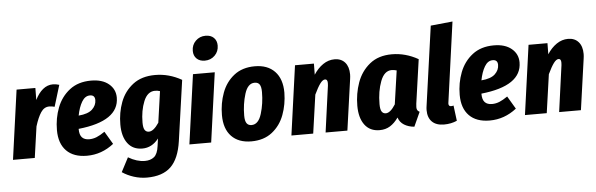

<svg xmlns="http://www.w3.org/2000/svg" viewBox="-59 -1029 4552 1466"><g transform="rotate(-5 2217.5 -296.0)"><path d="M408 -540 358 -376Q337 -382 317 -382Q278 -382 253 -344.5Q228 -307 207 -239L173 0H6L80 -532H224L223 -440Q248 -491 282.5 -519.5Q317 -548 360 -548Q382 -548 408 -540Z M837 -405Q837 -225 526 -192V-191Q526 -146 545 -126Q564 -106 600 -106Q629 -106 656.5 -117Q684 -128 720 -153L778 -55Q685 18 572 18Q470 18 415 -38Q360 -94 360 -197Q360 -288 391 -368.5Q422 -449 487.5 -500Q553 -551 652 -551Q738 -551 787.5 -510Q837 -469 837 -405ZM672 -400Q672 -439 634 -439Q596 -439 571.5 -397.5Q547 -356 535 -293Q608 -299 640 -329.5Q672 -360 672 -400Z M1346 -496 1280 -32Q1261 101 1197.5 162.5Q1134 224 1013 224Q963 224 914 208.5Q865 193 825 166L882 57Q948 96 1009 96Q1052 96 1079.5 74Q1107 52 1115 -9L1123 -66Q1072 0 998 0Q925 0 885.5 -53Q846 -106 846 -197Q846 -288 876 -368Q906 -448 972.5 -499.5Q1039 -551 1143 -551Q1249 -551 1346 -496ZM1016 -197Q1016 -157 1027 -140.5Q1038 -124 1059 -124Q1095 -124 1136 -186L1170 -425Q1151 -431 1132 -431Q1074 -431 1045 -360Q1016 -289 1016 -197Z M1525 0H1358L1432 -532H1599ZM1446 -709Q1446 -755 1477 -785.5Q1508 -816 1553 -816Q1593 -816 1616 -793.5Q1639 -771 1639 -734Q1639 -688 1608 -657.5Q1577 -627 1532 -627Q1492 -627 1469 -649.5Q1446 -672 1446 -709Z M1625 -201Q1625 -291 1654.5 -371Q1684 -451 1747.5 -501Q1811 -551 1907 -551Q2005 -551 2060 -493.5Q2115 -436 2115 -331Q2114 -241 2084.5 -161.5Q2055 -82 1991.5 -32Q1928 18 1832 18Q1734 18 1679.5 -39Q1625 -96 1625 -201ZM1945 -350Q1945 -391 1933 -408.5Q1921 -426 1895 -426Q1842 -426 1818 -348Q1794 -270 1794 -183Q1794 -142 1806.5 -124Q1819 -106 1844 -106Q1897 -106 1921 -184.5Q1945 -263 1945 -350Z M2627 -426Q2627 -410 2624 -390L2569 0H2402L2451 -356Q2452 -363 2452 -375Q2452 -404 2433 -404Q2415 -404 2395 -377Q2375 -350 2349 -295L2307 0H2140L2214 -532H2359L2358 -447Q2389 -495 2430 -523Q2471 -551 2518 -551Q2569 -551 2598 -518Q2627 -485 2627 -426Z M3159 -496 3111 -159Q3109 -139 3109 -132Q3109 -118 3114 -109.5Q3119 -101 3131 -95L3081 15Q3036 11 3003.5 -9Q2971 -29 2959 -66Q2930 -25 2895.5 -3.5Q2861 18 2815 18Q2741 18 2701 -35.5Q2661 -89 2661 -182Q2661 -275 2691 -359Q2721 -443 2787.5 -497Q2854 -551 2957 -551Q3062 -551 3159 -496ZM2831 -180Q2831 -139 2842 -122.5Q2853 -106 2873 -106Q2908 -106 2947 -168L2984 -425Q2964 -431 2946 -431Q2889 -431 2860 -354.5Q2831 -278 2831 -180Z M3356 -147 3355 -138Q3355 -117 3374 -117Q3384 -117 3393 -120L3408 -2Q3363 18 3309 18Q3249 18 3217 -13.5Q3185 -45 3185 -103Q3185 -119 3188 -137L3273 -743L3441 -760Z M3924 -405Q3924 -225 3613 -192V-191Q3613 -146 3632 -126Q3651 -106 3687 -106Q3716 -106 3743.5 -117Q3771 -128 3807 -153L3865 -55Q3772 18 3659 18Q3557 18 3502 -38Q3447 -94 3447 -197Q3447 -288 3478 -368.5Q3509 -449 3574.5 -500Q3640 -551 3739 -551Q3825 -551 3874.5 -510Q3924 -469 3924 -405ZM3759 -400Q3759 -439 3721 -439Q3683 -439 3658.5 -397.5Q3634 -356 3622 -293Q3695 -299 3727 -329.5Q3759 -360 3759 -400Z M4417 -426Q4417 -410 4414 -390L4359 0H4192L4241 -356Q4242 -363 4242 -375Q4242 -404 4223 -404Q4205 -404 4185 -377Q4165 -350 4139 -295L4097 0H3930L4004 -532H4149L4148 -447Q4179 -495 4220 -523Q4261 -551 4308 -551Q4359 -551 4388 -518Q4417 -485 4417 -426Z"/></g></svg>

Font: Fira Sans Condensed ExtraBold
Style: Italic
Weight: 800
Width: 3
Italic angle: -8°
Designer: bBox Type GmbH & Carrois Corporate GbR & Edenspiekermann AG
Foundry: bBox Type GmbH & Carrois Corporate GbR & Edenspiekermann AG
Version: Version 4.301